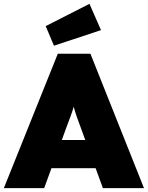

<svg xmlns="http://www.w3.org/2000/svg" viewBox="-40 -980 770 1000"><path d="M-20 0 261 -700H431L710 0H496L458 -104H228L190 0ZM302 -306 282 -251H404L384 -306Q369 -346 360 -371.5Q351 -397 344 -424Q336 -397 326.5 -371.5Q317 -346 302 -306ZM241 -742 198 -844 426 -960 486 -823Z"/></svg>

Font: Lexend Black
Style: Regular
Weight: 900
Designer: Bonnie Shaver-Troup, Thomas Jockin
Foundry: Lexend
Version: Version 1.007; ttfautohint (v1.8.3)